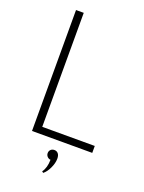

<svg xmlns="http://www.w3.org/2000/svg" viewBox="-175 -831 840 1119"><g transform="rotate(20 245.5 -271.0)"><path d="M95.2 -750H143.1V-43H468.8V0H95.2ZM225.1 89.8Q225.1 76.7 233.9 68.1Q242.7 59.6 256.3 59.6Q271 59.6 280 70.3Q289.1 81.1 289.1 101.6Q289.1 129.4 274.2 160.9Q259.3 192.4 239.7 207.5L231.4 200.7Q253.4 170.9 253.9 121.1Q241.7 120.1 233.4 111.1Q225.1 102.1 225.1 89.8Z"/></g></svg>

Font: Spartan MB Light
Style: Regular
Weight: 300
Designer: Matt Bailey, Mirko Velimirovic
Foundry: Matt Bailey
Version: Version 1.005